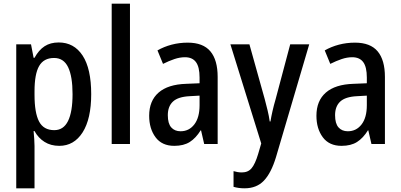

<svg xmlns="http://www.w3.org/2000/svg" viewBox="-20 -780 2171 1040"><path d="M298 -550Q381 -550 427.5 -479Q474 -408 474 -270Q474 -136 427.5 -63Q381 10 301 10Q255 10 221 -11.5Q187 -33 167 -70H162Q164 -48 165.5 -26.5Q167 -5 167 11V240H68V-540H148L162 -467H167Q190 -509 221.5 -529.5Q253 -550 298 -550ZM273 -466Q217 -466 192 -422.5Q167 -379 167 -286V-266Q167 -169 191.5 -122Q216 -75 274 -75Q324 -75 348.5 -124.5Q373 -174 373 -270Q373 -366 349 -416Q325 -466 273 -466Z M684 0H585V-760H684Z M997 -549Q1080 -549 1119.5 -502Q1159 -455 1159 -363V0H1086L1069 -74H1067Q1041 -32 1008 -11Q975 10 924 10Q857 10 822.5 -36.5Q788 -83 788 -153Q788 -234 839 -278.5Q890 -323 989 -326L1061 -329V-360Q1061 -417 1041.5 -443.5Q1022 -470 982 -470Q954 -470 924.5 -460Q895 -450 863 -434L833 -507Q868 -527 909.5 -538Q951 -549 997 -549ZM1008 -259Q945 -256 917 -230Q889 -204 889 -156Q889 -111 907.5 -90Q926 -69 958 -69Q1004 -69 1032.5 -106Q1061 -143 1061 -210V-262Z M1228 -540H1331L1414 -243Q1422 -213 1429.5 -182Q1437 -151 1441 -122H1445Q1449 -147 1456 -178Q1463 -209 1473 -243L1552 -540H1655L1475 71Q1449 157 1409.5 198.5Q1370 240 1305 240Q1288 240 1273.5 238Q1259 236 1245 232V147Q1255 150 1266.5 152Q1278 154 1290 154Q1324 154 1343 131Q1362 108 1378 55L1395 -3Z M1903 -549Q1986 -549 2025.5 -502Q2065 -455 2065 -363V0H1992L1975 -74H1973Q1947 -32 1914 -11Q1881 10 1830 10Q1763 10 1728.5 -36.5Q1694 -83 1694 -153Q1694 -234 1745 -278.5Q1796 -323 1895 -326L1967 -329V-360Q1967 -417 1947.5 -443.5Q1928 -470 1888 -470Q1860 -470 1830.5 -460Q1801 -450 1769 -434L1739 -507Q1774 -527 1815.5 -538Q1857 -549 1903 -549ZM1914 -259Q1851 -256 1823 -230Q1795 -204 1795 -156Q1795 -111 1813.5 -90Q1832 -69 1864 -69Q1910 -69 1938.5 -106Q1967 -143 1967 -210V-262Z"/></svg>

Font: Noto Sans Hebrew Condensed Medium
Style: Regular
Weight: 500
Width: 3
Designer: Monotype Design Team
Foundry: Monotype Imaging Inc.
Version: Version 2.004; ttfautohint (v1.8.4.7-5d5b)